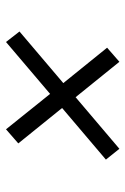

<svg xmlns="http://www.w3.org/2000/svg" viewBox="91 -593 418 640"><g transform="rotate(90 300.0 -273.0)"><path d="M120 -84 85 -129 257 -275 139 -421 186 -462 304 -316 476 -462 512 -417 340 -271 458 -125 411 -84 293 -231Z"/></g></svg>

Font: Spectral ExtraBold
Style: Italic
Weight: 800
Italic angle: -10°
Designer: Jean-Baptiste Levee
Foundry: Production Type
Version: Version 2.001